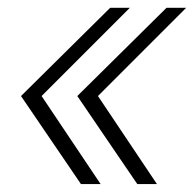

<svg xmlns="http://www.w3.org/2000/svg" viewBox="-20 -541 496 491"><path d="M187 -70.3 33.7 -295.4 261.7 -521H312L86.4 -295.4L237.3 -70.3ZM331.1 -70.3 177.7 -295.4 405.8 -521H456.1L230.5 -295.4L381.3 -70.3Z"/></svg>

Font: Inter Display Extra Light
Style: Italic
Weight: 200
Italic angle: -9.39999°
Designer: Rasmus Andersson
Foundry: rsms
Version: Version 4.000;git-4fc901f